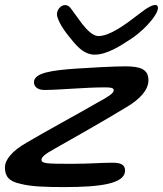

<svg xmlns="http://www.w3.org/2000/svg" viewBox="-41 -745 662 780"><path d="M343.5 -523C393.5 -523 447.5 -558 492 -587.5C556 -629.5 616.5 -705 597 -722.5C586 -731.5 555 -713 527 -690.5C465 -642.5 404.5 -598.5 358.5 -598.5C337 -598.5 312.5 -622.5 292 -649C276 -669.5 263 -690 245.5 -712.5C221 -743 182 -708 192 -676.5C202 -644.5 223.5 -615 255.5 -577C277.5 -550.5 305 -523 343.5 -523ZM221 15C364.5 15 467 2 467 -52C467 -74 453 -84 416 -84C372.5 -84 320.5 -79.5 250 -79.5C149 -79.5 127.5 -80.5 127.5 -96C127.5 -106.5 141.5 -119 177 -138.5C235.5 -171.5 374.5 -250 470 -308C528 -342 562 -379.5 562 -419C562 -462 532.5 -475.5 468 -475.5C421.5 -475.5 322 -470 271.5 -466.5C169.5 -459.5 97 -449.5 97 -411C97 -392.5 112 -379.5 140 -379.5C195 -379.5 308 -390 381 -390C407 -390 421 -389.5 421 -378C421 -367 401 -353 356.5 -329C288 -289 136.5 -207 68 -166C8.5 -132.5 -21 -96 -21 -65C-21 -30.5 -6 -8 41.5 1.5C85.5 13.5 147.5 15 221 15Z"/></svg>

Font: Gluten
Style: Italic
Weight: 400
Italic angle: -13°
Designer: Tyler Finck
Foundry: Etcetera Type Company
Version: Version 0.920